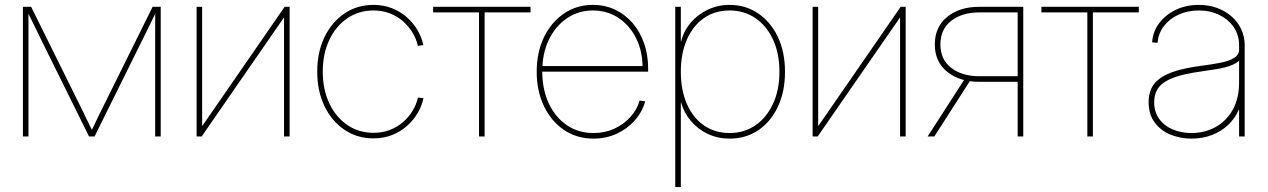

<svg xmlns="http://www.w3.org/2000/svg" viewBox="-20 -550 5110 774"><path d="M72.3 0V-522.5H105.5L306.2 -117.2Q312.5 -105 318.4 -92.5Q324.2 -80.1 330.3 -67.4Q336.4 -54.7 342.5 -42.5Q348.6 -30.3 355 -17.6H345.7Q352.1 -30.3 358.2 -42.5Q364.3 -54.7 370.1 -67.4Q376 -80.1 382.1 -92.5Q388.2 -105 394.5 -117.2L595.2 -522.5H627.9V0H605.5V-381.8Q605.5 -397 605.5 -412.4Q605.5 -427.7 605.5 -442.9Q605.5 -458 605.7 -473.4Q606 -488.8 606 -503.9H610.4Q600.6 -483.9 590.6 -463.4Q580.6 -442.9 570.6 -422.6Q560.5 -402.3 550.3 -381.8L361.3 0H338.9L149.9 -381.8Q140.1 -402.3 130.1 -422.6Q120.1 -442.9 110.1 -463.4Q100.1 -483.9 90.3 -503.9H94.7Q94.7 -488.8 94.7 -473.4Q94.7 -458 94.7 -442.9Q94.7 -427.7 94.7 -412.4Q94.7 -397 94.7 -381.8V0Z M1147.5 0H1125V-478.5H1124L793 0H772.5V-522.5H794.9V-43.5H796.4L1127.4 -522.5H1147.5Z M1485.4 7.8Q1419.4 7.8 1368.2 -27.1Q1316.9 -62 1287.8 -122.8Q1258.8 -183.6 1258.8 -261.2Q1258.8 -338.9 1287.8 -399.7Q1316.9 -460.4 1368.2 -495.4Q1419.4 -530.3 1485.4 -530.3Q1526.4 -530.3 1560.3 -516.8Q1594.2 -503.4 1620.1 -480.5Q1646 -457.5 1663.1 -428.5Q1680.2 -399.4 1686.5 -368.2L1664.6 -365.2Q1658.2 -393.6 1642.8 -418.9Q1627.4 -444.3 1604.5 -464.4Q1581.5 -484.4 1551.5 -496.1Q1521.5 -507.8 1485.4 -507.8Q1426.3 -507.8 1380.1 -476.3Q1334 -444.8 1307.6 -389.2Q1281.2 -333.5 1281.2 -261.2Q1281.2 -189 1307.6 -133.3Q1334 -77.6 1380.1 -46.1Q1426.3 -14.6 1485.4 -14.6Q1521.5 -14.6 1551.5 -26.1Q1581.5 -37.6 1604.7 -57.9Q1627.9 -78.1 1643.3 -103.5Q1658.7 -128.9 1665 -156.7L1687 -154.3Q1680.7 -123 1663.6 -94Q1646.5 -64.9 1620.4 -42Q1594.2 -19 1560.3 -5.6Q1526.4 7.8 1485.4 7.8Z M1911.1 0V-500H1726.1V-522.5H2118.7V-500H1933.6V0Z M2372.6 8.8Q2305.2 8.8 2253.4 -26.4Q2201.7 -61.5 2172.6 -122.6Q2143.6 -183.6 2143.6 -260.7Q2143.6 -338.9 2172.6 -399.4Q2201.7 -460 2252.9 -495.1Q2304.2 -530.3 2370.1 -530.3Q2419.4 -530.3 2460.2 -510.7Q2501 -491.2 2530.8 -456.3Q2560.5 -421.4 2576.7 -374.8Q2592.8 -328.1 2592.8 -272.9V-261.2H2155.3V-283.7H2578.6L2570.3 -278.3Q2570.3 -344.2 2544.2 -396.2Q2518.1 -448.2 2472.9 -478Q2427.7 -507.8 2370.1 -507.8Q2311.5 -507.8 2265.4 -476.3Q2219.2 -444.8 2192.6 -389.6Q2166 -334.5 2166 -262.7V-261.7Q2166 -189.9 2191.9 -134Q2217.8 -78.1 2264.4 -45.9Q2311 -13.7 2372.6 -13.7Q2418 -13.7 2456.1 -31Q2494.1 -48.3 2521 -78.1Q2547.9 -107.9 2558.6 -144.5L2581.1 -141.6Q2569.3 -99.1 2539.3 -64.9Q2509.3 -30.8 2466.3 -11Q2423.3 8.8 2372.6 8.8Z M2702.1 204.1V-522.5H2724.6V-382.8H2725.6Q2736.3 -425.3 2764.4 -458.5Q2792.5 -491.7 2833.3 -511Q2874 -530.3 2921.4 -530.3Q2985.4 -530.3 3035.9 -496.3Q3086.4 -462.4 3115.5 -401.6Q3144.5 -340.8 3144.5 -260.7Q3144.5 -180.2 3115.7 -119.4Q3086.9 -58.6 3036.6 -24.9Q2986.3 8.8 2921.4 8.8Q2874 8.8 2833.7 -10Q2793.5 -28.8 2765.4 -62Q2737.3 -95.2 2725.6 -136.7H2724.6V204.1ZM2921.4 -13.7Q2979.5 -13.7 3024.7 -44.4Q3069.8 -75.2 3095.9 -130.9Q3122.1 -186.5 3122.1 -260.7Q3122.1 -335.4 3095.9 -391.1Q3069.8 -446.8 3024.7 -477.3Q2979.5 -507.8 2921.4 -507.8Q2862.3 -507.8 2818.1 -477.3Q2773.9 -446.8 2749.3 -391.1Q2724.6 -335.4 2724.6 -260.7Q2724.6 -186.5 2749 -130.9Q2773.4 -75.2 2817.9 -44.4Q2862.3 -13.7 2921.4 -13.7Z M3630.9 0H3608.4V-478.5H3607.4L3276.4 0H3255.9V-522.5H3278.3V-43.5H3279.8L3610.8 -522.5H3630.9Z M4105 0H4082.5V-500H3927.7Q3858.4 -500 3814.7 -466.1Q3771 -432.1 3771 -370.6Q3771 -310.1 3814.7 -276.4Q3858.4 -242.7 3927.7 -242.7H4093.3V-220.2H3927.2Q3848.1 -220.2 3798.3 -260.7Q3748.5 -301.3 3748.5 -370.6Q3748.5 -441.4 3798.3 -481.9Q3848.1 -522.5 3927.2 -522.5H4105ZM3746.6 0H3719.7L3871.6 -235.8H3897.9Z M4363.3 0V-500H4178.2V-522.5H4570.8V-500H4385.7V0Z M4783.2 8.8Q4738.3 8.8 4698.7 -7.3Q4659.2 -23.4 4634.8 -56.2Q4610.4 -88.9 4610.4 -138.2Q4610.4 -169.4 4621.3 -193.1Q4632.3 -216.8 4657 -234.6Q4681.6 -252.4 4722.2 -264.6Q4762.7 -276.9 4822.3 -284.7Q4867.2 -290.5 4901.4 -297.4Q4935.5 -304.2 4955.3 -316.7Q4975.1 -329.1 4975.1 -350.1V-368.2Q4975.1 -408.7 4953.6 -440.2Q4932.1 -471.7 4895.5 -489.7Q4858.9 -507.8 4812.5 -507.8Q4767.6 -507.8 4731 -491Q4694.3 -474.1 4671.9 -444.6Q4649.4 -415 4646.5 -377.4L4624.5 -379.4Q4627.4 -422.9 4653.1 -456.8Q4678.7 -490.7 4720.2 -510.5Q4761.7 -530.3 4812.5 -530.3Q4852.5 -530.3 4886 -518.1Q4919.4 -505.9 4944.6 -483.9Q4969.7 -461.9 4983.6 -432.4Q4997.6 -402.8 4997.6 -368.2V0H4975.1V-107.4H4973.6Q4958.5 -72.3 4930.7 -46.1Q4902.8 -20 4865.2 -5.6Q4827.6 8.8 4783.2 8.8ZM4783.2 -13.7Q4835.9 -13.7 4879.4 -37.4Q4922.9 -61 4949 -106.7Q4975.1 -152.3 4975.1 -218.3V-304.7Q4964.4 -295.9 4950.7 -289.6Q4937 -283.2 4918.9 -278.6Q4900.9 -273.9 4877.7 -270.3Q4854.5 -266.6 4824.2 -262.2Q4753.9 -252.9 4711.7 -237.3Q4669.4 -221.7 4651.1 -197.5Q4632.8 -173.3 4632.8 -138.2Q4632.8 -98.6 4653.1 -70.6Q4673.3 -42.5 4707.8 -28.1Q4742.2 -13.7 4783.2 -13.7Z"/></svg>

Font: Inter 28pt Thin
Style: Regular
Weight: 250
Designer: Rasmus Andersson
Foundry: rsms
Version: Version 4.001;git-66647c0bb